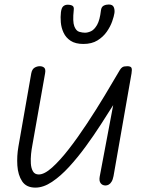

<svg xmlns="http://www.w3.org/2000/svg" viewBox="-20 -825 638 854"><path d="M137.5 9.5Q97 9.5 78.5 -18.5Q60 -46.5 57.2 -88.8Q54.5 -131 62 -173.5L119 -498.5Q122.5 -517 133.5 -523.8Q144.5 -530.5 157 -530.5Q169 -530.5 176.5 -524Q184 -517.5 180.5 -498.5L123.5 -176.5Q120.5 -161.5 118.2 -140Q116 -118.5 117.2 -97.8Q118.5 -77 126.5 -63Q134.5 -49 152.5 -49Q177.5 -49 212.2 -80.2Q247 -111.5 286.8 -162.8Q326.5 -214 367.2 -275.8Q408 -337.5 445.5 -399.8Q483 -462 513 -513.5Q518 -522 524.5 -526.2Q531 -530.5 546 -530.5Q561.5 -530.5 564.8 -523.2Q568 -516 565 -498.5L485 -42Q482 -26 476.2 -16.8Q470.5 -7.5 463.5 -3.8Q456.5 0 449.5 0Q435.5 0 427.8 -10Q420 -20 423.5 -39.5L483.5 -357.5Q459.5 -319.5 428.5 -271.2Q397.5 -223 361.5 -173.8Q325.5 -124.5 287.5 -83Q249.5 -41.5 211.2 -16Q173 9.5 137.5 9.5ZM351 -629.5Q315.5 -629.5 294.2 -643.5Q273 -657.5 262.8 -679.5Q252.5 -701.5 250.5 -725.8Q248.5 -750 251 -770.5Q253.5 -790.5 261.5 -797.2Q269.5 -804 280.5 -804Q295 -804 302.5 -799.2Q310 -794.5 308 -780Q302.5 -729 310.5 -708.2Q318.5 -687.5 332.5 -683.5Q346.5 -679.5 358 -679.5Q370.5 -679.5 385 -686.2Q399.5 -693 411.8 -714.2Q424 -735.5 429 -779Q431 -794.5 441.2 -799.8Q451.5 -805 463.5 -805Q481 -805 486 -793.2Q491 -781.5 489 -767Q487 -753 479 -730Q471 -707 455 -684Q439 -661 413.5 -645.2Q388 -629.5 351 -629.5Z"/></svg>

Font: Edu QLD Hand
Style: Regular
Weight: 400
Designer: Tina and Corey Anderson, Eben Sorkin
Foundry: Sorkin Type Co.
Version: Version 2.000